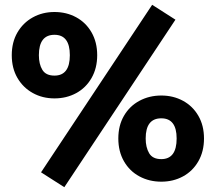

<svg xmlns="http://www.w3.org/2000/svg" viewBox="-20 -740 899 800"><path d="M711 -658 248 40 151 -22 614 -720ZM385 -510Q385 -456 361.5 -415Q338 -374 297.5 -352Q257 -330 207 -330Q157 -330 116.5 -352.5Q76 -375 52.5 -415.5Q29 -456 29 -510Q29 -564 52.5 -604.5Q76 -645 116.5 -667.5Q157 -690 207 -690Q257 -690 297.5 -668Q338 -646 361.5 -605Q385 -564 385 -510ZM142 -510Q142 -473 156.5 -449Q171 -425 207 -425Q271 -425 271 -510Q271 -595 207 -595Q142 -595 142 -510ZM830 -163Q830 -109 806.5 -68Q783 -27 742.5 -5Q702 17 652 17Q602 17 561 -5Q520 -27 496.5 -68Q473 -109 473 -163Q473 -217 496.5 -257.5Q520 -298 561 -320Q602 -342 652 -342Q702 -342 742.5 -320Q783 -298 806.5 -257.5Q830 -217 830 -163ZM587 -163Q587 -126 601.5 -101.5Q616 -77 652 -77Q716 -77 716 -163Q716 -247 652 -247Q587 -247 587 -163Z"/></svg>

Font: FiraGOUPP
Style: Bold
Weight: 700
Designer: bBox Type
Foundry: bBox Type GmbH
Version: Version 1.001